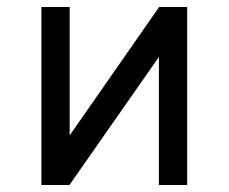

<svg xmlns="http://www.w3.org/2000/svg" viewBox="-20 -531 656 551"><path d="M98.8 0V-511H180V-142.5L436.8 -511H517.2V0H436V-367.5L179.2 0Z"/></svg>

Font: Overpass Mono Light
Style: Regular
Weight: 300
Monospace: yes
Designer: Delve Withrington, Dave Bailey
Foundry: Delve Fonts LLC
Version: Version 4.000